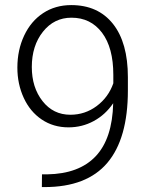

<svg xmlns="http://www.w3.org/2000/svg" viewBox="-20 -741 594 766"><path d="M431.6 -329.1Q400.4 -283.2 354 -258.1Q307.6 -232.9 253.4 -232.9Q192.9 -232.9 146.5 -264.2Q100.1 -295.4 74.7 -350.6Q49.3 -405.8 49.3 -471.2Q49.3 -541.5 76.4 -599.1Q103.5 -656.7 152.1 -688.7Q200.7 -720.7 264.2 -720.7Q371.1 -720.7 430.7 -645.8Q490.2 -570.8 490.2 -433.1V-380.4Q490.2 -188 408.2 -91.3Q326.2 5.4 157.7 5.4H147L147.5 -45.4H168Q295.4 -47.4 361.8 -117.7Q428.2 -188 431.6 -329.1ZM260.7 -283.2Q319.3 -283.2 366 -318.1Q412.6 -353 432.1 -408.7V-442.4Q432.1 -550.8 387 -610.6Q341.8 -670.4 265.1 -670.4Q195.8 -670.4 151.4 -614.5Q106.9 -558.6 106.9 -473.6Q106.9 -392.1 149.7 -337.6Q192.4 -283.2 260.7 -283.2Z"/></svg>

Font: Vazir Thin UI
Style: Thin-UI
Weight: 100
Designer: Saber Rastikerdar
Foundry: Saber Rastikerdar
Version: Version 30.0.0